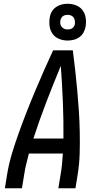

<svg xmlns="http://www.w3.org/2000/svg" viewBox="-20 -1003 540 1023"><path d="M6 0 18 -74Q27 -130 44 -186Q61 -242 81 -297.5Q101 -353 122.5 -408Q144 -463 167 -517.5Q190 -572 214 -626.5Q238 -681 263 -735H368Q375 -681 381 -626.5Q387 -572 392 -517.5Q397 -463 400.5 -408Q404 -353 405 -297.5Q406 -242 404.5 -186Q403 -130 394 -74L382 0H291L303 -74Q308 -101 310.5 -129Q313 -157 315 -185H134Q127 -157 120 -129.5Q113 -102 109 -74L97 0ZM318 -265Q319 -363 315 -459.5Q311 -556 304 -652Q264 -556 227 -459.5Q190 -363 158 -265ZM340 -787Q317 -787 295.5 -795.5Q274 -804 261 -821.5Q248 -839 244.5 -862Q241 -885 245 -909Q247 -925 255.5 -940Q264 -955 278 -965Q292 -975 308 -979Q324 -983 340 -983Q364 -983 385.5 -974.5Q407 -966 420 -948.5Q433 -931 436.5 -908Q440 -885 436 -861Q433 -845 425 -830Q417 -815 403 -805Q389 -795 372.5 -791Q356 -787 340 -787ZM340 -846Q347 -846 353.5 -847.5Q360 -849 365.5 -853Q371 -857 374.5 -863Q378 -869 379 -875Q380 -885 378.5 -894Q377 -903 372 -910Q367 -917 358.5 -920.5Q350 -924 340 -924Q334 -924 327.5 -922.5Q321 -921 315.5 -917Q310 -913 306.5 -907Q303 -901 302 -895Q300 -885 301.5 -876Q303 -867 308.5 -860Q314 -853 322.5 -849.5Q331 -846 340 -846Z"/></svg>

Font: Iosevka Curly Medium Oblique
Style: Regular
Weight: 500
Italic angle: -9°
Monospace: yes
Designer: Belleve Invis
Foundry: Belleve Invis
Version: Version 11.1.0; ttfautohint (v1.8.3)